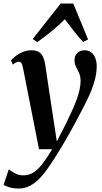

<svg xmlns="http://www.w3.org/2000/svg" viewBox="-60 -823 578 1090"><path d="M70 -440.5Q66.5 -458.5 61 -465.5Q55.5 -472.5 47 -472.5Q38.5 -472.5 30.5 -468.2Q22.5 -464 13 -456L2.5 -480Q12 -492 29.2 -505.2Q46.5 -518.5 69.5 -528Q92.5 -537.5 119 -537.5Q145 -537.5 160.5 -528.2Q176 -519 184 -501Q192 -483 196.5 -457.5Q202 -421 208.2 -379.2Q214.5 -337.5 221 -293.5Q227.5 -249.5 234.2 -206Q241 -162.5 247 -123L262.5 -20L314 -120Q334.5 -162 350.2 -196.8Q366 -231.5 376.5 -261Q387 -290.5 392.2 -316.2Q397.5 -342 397.5 -365.5Q397 -391 388.5 -409.2Q380 -427.5 371.5 -444.2Q363 -461 363 -481.5Q363 -506.5 378.8 -522Q394.5 -537.5 419 -537.5Q443 -537.5 458.5 -525.2Q474 -513 481.5 -492.5Q489 -472 489 -447Q489 -407 477 -364.5Q465 -322 445 -278Q425 -234 400 -188Q384.5 -158 367.8 -127Q351 -96 333.8 -65.2Q316.5 -34.5 298.5 -4Q280.5 26.5 262.5 55.5Q244.5 84.5 225.5 112Q198 154 170 184.5Q142 215 111.2 231.2Q80.5 247.5 44.5 247.5Q19.5 247.5 -2.5 241.5Q-24.5 235.5 -39.5 226.5L-10 138Q0.5 147 22.8 159.8Q45 172.5 74 172.5Q106 172.5 132.5 154.5Q159 136.5 184 103.2Q209 70 236 24H161.5ZM152 -584 125.5 -601.5 284.5 -803H356L440 -599L412 -584.5Q385.5 -613 360 -646Q334.5 -679 308 -713.5Q275 -680.5 235.5 -648Q196 -615.5 152 -584Z"/></svg>

Font: Merriweather 96pt SemiBold
Style: Italic
Weight: 600
Italic angle: -7.8°
Version: Version 2.101